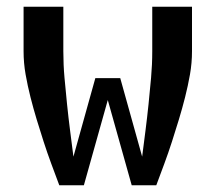

<svg xmlns="http://www.w3.org/2000/svg" viewBox="-20 -550 640 570"><path d="M156 0Q144 -32 132 -64.5Q120 -97 109.5 -129.5Q99 -162 89 -195Q79 -228 70.5 -261.5Q62 -295 56 -329Q50 -363 50 -398V-530H168V-398Q168 -358 171.5 -319Q175 -280 179 -241Q183 -202 188 -163Q193 -124 198 -85L263 -318H337L402 -85Q407 -124 412 -163Q417 -202 421 -241Q425 -280 428.5 -319Q432 -358 432 -398V-530H550V-398Q550 -363 544 -329Q538 -295 529.5 -261.5Q521 -228 511 -195Q501 -162 490.5 -129.5Q480 -97 468 -64.5Q456 -32 444 0H371L300 -253L229 0Z"/></svg>

Font: Iosevka Curly Extended
Style: Bold
Weight: 700
Width: 7
Monospace: yes
Designer: Belleve Invis
Foundry: Belleve Invis
Version: Version 11.1.0; ttfautohint (v1.8.3)